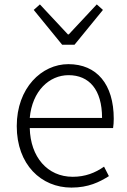

<svg xmlns="http://www.w3.org/2000/svg" viewBox="-20 -838 578 871"><path d="M262 -635H318L447 -793L419 -818L292 -682H288L161 -818L133 -793ZM304 13C381 13 431 -12 474 -39L452 -82C412 -54 367 -36 310 -36C195 -36 118 -126 115 -257H493C495 -270 496 -284 496 -299C496 -456 419 -547 290 -547C169 -547 56 -439 56 -266C56 -91 167 13 304 13ZM115 -303C126 -426 204 -497 291 -497C384 -497 443 -432 443 -303Z"/></svg>

Font: Spoqa Han Sans Neo Light
Style: Regular
Weight: 300
Designer: [Spoqa Han Sans Neo] Dong-huui Kim  Younghwa Kang  Yujin Lee  [Noto Sans] Ryoko NISHIZUKA  (kana & ideographs); Paul D. 
Foundry: Spoqa (http://www.spoqa-han-sans.com)
Version: Version 1.000